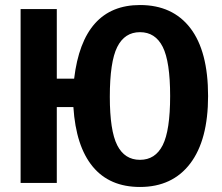

<svg xmlns="http://www.w3.org/2000/svg" viewBox="-20 -728 883 764"><path d="M808 -346Q808 -171 737 -77.5Q666 16 537 16Q416 16 349 -65Q282 -146 272 -302H206V0H62V-692H206V-415H275Q310 -708 537 -708Q667 -708 737.5 -616Q808 -524 808 -346ZM657 -346Q657 -483 627.5 -541.5Q598 -600 537 -600Q476 -600 446.5 -541Q417 -482 417 -343Q417 -208 446.5 -150Q476 -92 537 -92Q598 -92 627.5 -150.5Q657 -209 657 -346Z"/></svg>

Font: Fira Sans Condensed SemiBold
Style: Regular
Weight: 600
Width: 3
Designer: bBox Type GmbH & Carrois Corporate GbR & Edenspiekermann AG
Foundry: bBox Type GmbH & Carrois Corporate GbR & Edenspiekermann AG
Version: Version 4.301